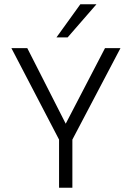

<svg xmlns="http://www.w3.org/2000/svg" viewBox="-20 -874 615 894"><path d="M429 -854 295 -700H243L354 -854ZM255 -224 33 -650H107L286 -298L469 -650H541L317 -224V0H255Z"/></svg>

Font: Overused Grotesk Book
Style: Regular
Weight: 350
Version: Version 0.003